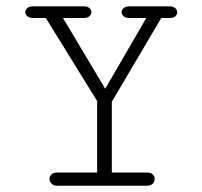

<svg xmlns="http://www.w3.org/2000/svg" viewBox="-20 -592 645 612"><path d="M163.1 0Q150.9 0 144.3 -6.8Q137.7 -13.7 137.7 -21.5Q137.7 -29.3 143.8 -35.6Q149.9 -42 162.1 -42H289.6V-270L126 -534.7H85Q72.8 -534.7 66.7 -540.5Q60.5 -546.4 60.5 -553.2Q60.5 -560.1 66.9 -565.9Q73.2 -571.8 85.4 -571.8H246.6Q259.3 -571.8 265.4 -565.9Q271.5 -560.1 271.5 -553.2Q271.5 -546.4 265.4 -540.5Q259.3 -534.7 247.1 -534.7H180.7L315.4 -309.1L446.3 -534.7H392.1Q379.9 -534.7 373.8 -540.5Q367.7 -546.4 367.7 -553.2Q367.7 -560.1 374 -565.9Q380.4 -571.8 392.6 -571.8H520Q532.7 -571.8 538.8 -565.7Q544.9 -559.6 544.9 -552.7Q544.9 -545.9 539.1 -540.3Q533.2 -534.7 521 -534.7H494.1L336.4 -267.6V-42H449.7Q461.4 -42 467.3 -35.6Q473.1 -29.3 473.1 -21.5Q473.1 -13.7 467 -6.8Q460.9 0 448.7 0Z"/></svg>

Font: Cutive Mono
Style: Regular
Weight: 400
Designer: Vernon Adams
Foundry: Vernon Adams
Version: Version 1.110; ttfautohint (v1.8.4.7-5d5b)